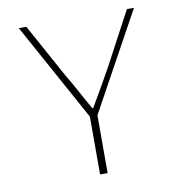

<svg xmlns="http://www.w3.org/2000/svg" viewBox="-76 -730 752 801"><g transform="rotate(-10 300.0 -330.0)"><path d="M284 0V-245L56 -660H88L212 -434Q235 -396 256 -357Q277 -318 300 -278H304Q328 -318 350 -357Q372 -396 394 -435L514 -660H544L316 -245V0Z"/></g></svg>

Font: Source Code Pro ExtraLight ExtraLight
Style: Regular
Weight: 250
Monospace: yes
Version: Version 1.018;hotconv 1.0.116;makeotfexe 2.5.65601